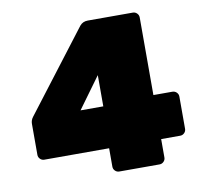

<svg xmlns="http://www.w3.org/2000/svg" viewBox="-78 -786 942 872"><g transform="rotate(-10 393.0 -350.0)"><path d="M616 -315H703Q715 -315 723 -307Q731 -299 731 -288V-139Q731 -128 723 -120Q715 -112 704 -112H616V-27Q616 -16 608 -8Q600 0 589 0H403Q392 0 384 -8Q376 -16 376 -27V-112H77Q66 -112 58 -120Q50 -128 50 -139V-282Q50 -299 61 -313L344 -683Q358 -700 381 -700H589Q600 -700 608 -692Q616 -684 616 -673ZM383 -304V-448L278 -304Z"/></g></svg>

Font: Rubik One
Style: Regular
Weight: 400
Designer: Hubert and Fischer with Elvire Volk Leonovitch
Foundry: Hubert and Fischer with Elvire Volk Leonovitch
Version: Version 1.001